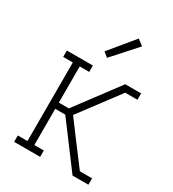

<svg xmlns="http://www.w3.org/2000/svg" viewBox="-185 -864 869 965"><g transform="rotate(30 250.0 -381.5)"><path d="M50 0V-37H106V-493H50V-530H201V-493H146V-283H204L389 -530H426V-514L410 -493L239 -265Q285 -203 332 -140.5Q379 -78 426 -16V0H389L252 -183L204 -247H146V-37H201V0ZM410 -493 426 -514V-530H481V-493ZM426 0V-16L410 -37H481V0ZM243 -599 216 -621 333 -763 367 -737Z"/></g></svg>

Font: Iosevka Slab Extralight
Style: Regular
Weight: 200
Monospace: yes
Designer: Belleve Invis
Foundry: Belleve Invis
Version: Version 11.1.1; ttfautohint (v1.8.3)